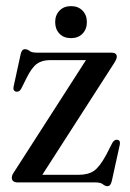

<svg xmlns="http://www.w3.org/2000/svg" viewBox="-20 -610 434 642"><path d="M361 -398 121.5 -25.5H242.5Q274.5 -25.5 293.8 -38.5Q313 -51.5 335 -92L355.5 -132Q362.5 -144.5 373 -142.5Q383.5 -140.5 380.5 -126L354 -5.5Q350 12.5 339.5 12.5Q331.5 12.5 324 6.2Q316.5 0 299.5 0H40Q19.5 0 19.5 -16Q19.5 -24.5 27.5 -35.5L267.5 -409H147.5Q120.5 -409 103.2 -396.5Q86 -384 69 -349.5L51.5 -314.5Q45 -301.5 34 -303.5Q22.5 -306 25.5 -320.5L49 -428.5Q52.5 -445.5 63.5 -445.5Q71.5 -445.5 78.8 -439.8Q86 -434 102 -434H352.5Q370.5 -434 370.5 -420Q370.5 -412.5 361 -398ZM217.5 -482.5Q193 -482.5 178.8 -497.5Q164.5 -512.5 164.5 -536Q164.5 -559.5 179 -574.5Q193.5 -589.5 217.5 -589.5Q241.5 -589.5 256 -574.5Q270.5 -559.5 270.5 -536Q270.5 -512.5 256 -497.5Q241.5 -482.5 217.5 -482.5Z"/></svg>

Font: Fraunces 144pt Soft
Style: Regular
Weight: 400
Version: Version 1.000;[0bf87f6ff]